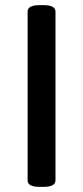

<svg xmlns="http://www.w3.org/2000/svg" viewBox="-20 -722 323 744"><path d="M133 2Q87 2 87 -23V-677Q87 -702 133 -702H149Q195 -702 195 -677V-23Q195 2 149 2Z"/></svg>

Font: Asap Medium
Style: Regular
Weight: 500
Designer: Pablo Cosgaya
Foundry: Omnibus-Type
Version: Version 3.001; ttfautohint (v1.8.3)